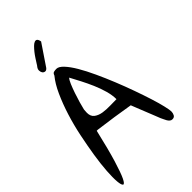

<svg xmlns="http://www.w3.org/2000/svg" viewBox="-334 -1220 1337 1337"><g transform="rotate(-45 335.0 -551.5)"><path d="M230.5 -857.4Q236.3 -875 247.6 -877.9Q258.8 -880.9 273.4 -880.9Q295.9 -880.9 323.7 -851.1Q351.6 -821.3 380.9 -771.5Q410.2 -721.7 439.9 -657.2Q469.7 -592.8 497.6 -523.9Q525.4 -455.1 549.8 -386.7Q574.2 -318.4 592.3 -261.2Q610.4 -204.1 620.1 -162.1Q629.9 -120.1 629.9 -104.5Q629.9 -88.9 622.6 -74.7Q615.2 -60.5 596.7 -60.5Q585 -60.5 576.7 -67.9Q568.4 -75.2 562.5 -85.9Q556.6 -96.7 551.8 -107.4Q546.9 -118.2 543 -126Q539.1 -136.7 526.9 -167Q514.6 -197.3 501.5 -230.5Q488.3 -263.7 476.6 -293Q464.8 -322.3 460 -335Q391.6 -346.7 322.8 -356.9Q253.9 -367.2 177.7 -377H167Q131.8 -225.6 105 -137.7Q78.1 -49.8 60.1 -12.7Q42 24.4 31.7 18.1Q21.5 11.7 18.1 -26.9Q14.6 -65.4 19 -129.9Q23.4 -194.3 35.6 -272Q47.9 -349.6 65.4 -434.6Q83 -519.5 107.9 -598.6Q132.8 -677.7 163.6 -745.6Q194.3 -813.5 230.5 -857.4ZM207 -513.7Q207 -477.5 230.5 -460.4Q253.9 -443.4 287.1 -438.5Q320.3 -433.6 356.9 -434.6Q393.6 -435.5 419.9 -435.5Q419.9 -474.6 407.2 -520Q394.5 -565.4 375 -610.4Q355.5 -655.3 333.5 -697.8Q311.5 -740.2 293 -774.4Q282.2 -763.7 270 -734.9Q257.8 -706.1 245.6 -670.4Q233.4 -634.8 223.6 -600.6Q213.9 -566.4 209 -544.9Q209 -542 208 -529.8Q207 -517.6 207 -513.7ZM333 -1090.8 227.5 -934.6Q215.8 -920.9 204.1 -922.9Q192.4 -924.8 186 -934.1Q179.7 -943.4 179.2 -957.5Q178.7 -971.7 189.5 -985.4Q192.4 -988.3 195.8 -993.7Q199.2 -999 200.2 -1001Q210 -1016.6 222.7 -1036.1Q235.4 -1055.7 249 -1072.8Q262.7 -1089.8 275.9 -1103Q289.1 -1116.2 300.8 -1120.6Q312.5 -1125 320.8 -1118.7Q329.1 -1112.3 333 -1090.8Z"/></g></svg>

Font: Gloria Hallelujah
Style: Regular
Weight: 400
Designer: Kimberly Geswein
Foundry: Kimberly Geswein
Version: Version 1.004 2010